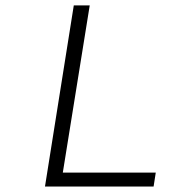

<svg xmlns="http://www.w3.org/2000/svg" viewBox="-20 -680 640 700"><path d="M144 0 249 -660.2H307.1L209 -50.8H547.9L540 0Z"/></svg>

Font: Office Code Pro D Light Italic
Style: Regular
Weight: 300
Italic angle: -9°
Designer: Nathan Rutzky & Paul D. Hunt
Foundry: Adobe Systems Incorporated
Version: Version 1.004;PS 001.004;hotconv 1.0.70;makeotf.lib2.5.58329